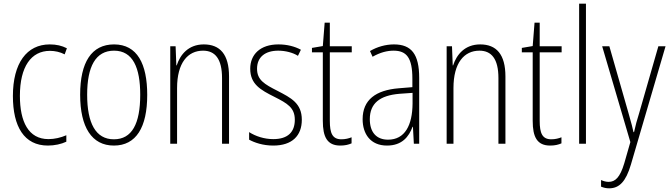

<svg xmlns="http://www.w3.org/2000/svg" viewBox="-20 -780 3637 1042"><path d="M240 10C276 10 313 2 340 -11V-46C310 -33 276 -25 243 -25C134 -25 88 -120 88 -260C88 -418 149 -504 251 -504C278 -504 306 -498 331 -485L343 -518C316 -532 286 -539 250 -539C125 -539 50 -437 50 -259C50 -93 111 10 240 10Z M779 -265C779 -433 725 -539 599 -539C477 -539 415 -442 415 -266C415 -90 478 10 598 10C719 10 779 -89 779 -265ZM453 -266C453 -419 499 -505 599 -505C702 -505 741 -411 741 -266C741 -108 696 -24 598 -24C499 -24 453 -112 453 -266Z M1086 -539C1003 -539 958 -484 939 -425H937L933 -529H904V0H941V-302C941 -439 999 -505 1082 -505C1147 -505 1185 -461 1185 -356V0H1223V-365C1223 -485 1174 -539 1086 -539Z M1618 -130C1618 -220 1559 -249 1486 -287C1415 -323 1375 -346 1375 -407C1375 -471 1420 -505 1490 -505C1528 -505 1569 -495 1597 -477L1613 -510C1580 -528 1538 -539 1491 -539C1392 -539 1338 -484 1338 -407C1338 -323 1394 -292 1470 -254C1539 -219 1580 -196 1580 -130C1580 -64 1543 -25 1463 -25C1415 -25 1368 -40 1332 -63V-22C1361 -6 1407 10 1463 10C1566 10 1618 -44 1618 -130Z M1833 -24C1784 -24 1770 -57 1770 -124V-496H1889V-529H1770V-657H1742L1732 -530L1673 -520V-496H1732V-124C1732 -36 1756 10 1827 10C1853 10 1872 5 1888 -2V-35C1874 -29 1854 -24 1833 -24Z M2118 -539C2073 -539 2027 -526 1988 -503L2002 -472C2044 -496 2082 -505 2116 -505C2187 -505 2218 -466 2218 -353V-307L2145 -301C2019 -291 1948 -238 1948 -133C1948 -54 1990 10 2080 10C2162 10 2199 -38 2219 -92H2221L2226 0H2255V-357C2255 -486 2213 -539 2118 -539ZM2148 -271 2219 -276V-218C2218 -101 2178 -22 2086 -22C2023 -22 1987 -62 1987 -133C1987 -219 2041 -262 2148 -271Z M2586 -539C2503 -539 2458 -484 2439 -425H2437L2433 -529H2404V0H2441V-302C2441 -439 2499 -505 2582 -505C2647 -505 2685 -461 2685 -356V0H2723V-365C2723 -485 2674 -539 2586 -539Z M2972 -24C2923 -24 2909 -57 2909 -124V-496H3028V-529H2909V-657H2881L2871 -530L2812 -520V-496H2871V-124C2871 -36 2895 10 2966 10C2992 10 3011 5 3027 -2V-35C3013 -29 2993 -24 2972 -24Z M3160 0V-760H3123V0Z M3248 -529 3401 -9 3368 106C3345 183 3319 207 3283 207C3269 207 3255 203 3242 197V233C3257 239 3270 242 3286 242C3341 242 3377 205 3404 113L3592 -529H3553L3449 -167C3437 -130 3429 -99 3421 -63H3418C3413 -86 3408 -107 3391 -166L3287 -529Z"/></svg>

Font: Noto Sans Ethiopic Condensed ExtraLight
Style: Regular
Weight: 200
Width: 3
Designer: Monotype Design Team
Foundry: Monotype Imaging Inc.
Version: Version 2.102